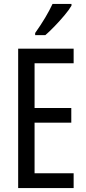

<svg xmlns="http://www.w3.org/2000/svg" viewBox="-20 -963 442 983"><path d="M357 0H73V-714H357V-639H157V-410H345V-335H157V-76H357ZM346 -934Q334 -913 310 -884.5Q286 -856 259.5 -828.5Q233 -801 212 -783H160V-794Q218 -876 249 -943H346Z"/></svg>

Font: Noto Sans Khmer UI ExtraCondensed
Style: Regular
Weight: 400
Width: 2
Designer: Danh Hong and the Monotype Design Team
Foundry: Monotype Imaging Inc.
Version: Version 2.002; ttfautohint (v1.8.4.7-5d5b)